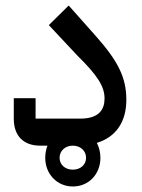

<svg xmlns="http://www.w3.org/2000/svg" viewBox="-20 -528 516 696"><path d="M125 0H152C147 13 144 28 144 44C144 103 187 148 244 148C302 148 344 103 344 44C344 24 339 5 331 -10C400 -31 438 -86 438 -166C438 -247 408 -307 325 -400L229 -508L157 -437L261 -326C333 -255 359 -215 359 -171C359 -132 340 -98 271 -98H109V-172H30V-97C30 -33 68 0 125 0ZM244 87C216 87 196 69 196 44C196 19 216 0 244 0C272 0 292 19 292 44C292 69 272 87 244 87Z"/></svg>

Font: IBM Plex Arabic Text
Style: Regular
Weight: 450
Designer: Mike Abbink, Paul van der Laan, Pieter van Rosmalen, Wael Morcos, Khajak Apelian
Foundry: Bold Monday
Version: Version 1.0